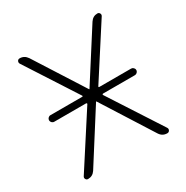

<svg xmlns="http://www.w3.org/2000/svg" viewBox="-167 -870 979 1010"><g transform="rotate(-30 323.0 -365.0)"><path d="M78 -350Q70 -350 64 -356Q58 -362 58 -370Q58 -378 64 -384Q70 -390 78 -390H270Q278 -390 273 -397L74 -705Q69 -713 73 -721.5Q77 -730 87 -730Q115 -730 132 -705L322 -407Q322 -406 324 -406Q325 -406 325 -407L516 -706Q532 -730 559 -730Q568 -730 572.5 -722Q577 -714 572 -706L373 -397Q368 -390 376 -390H568Q576 -390 582 -384Q588 -378 588 -370Q588 -362 582 -356Q576 -350 568 -350H375Q372 -350 370.5 -347.5Q369 -345 371 -343L577 -25Q582 -17 577.5 -8.5Q573 0 563 0Q534 0 518 -25L324 -331Q324 -332 322 -332Q321 -332 321 -331L126 -24Q110 0 82 0Q73 0 68.5 -8Q64 -16 69 -24L275 -343Q277 -345 275.5 -347.5Q274 -350 271 -350Z"/></g></svg>

Font: Rounded Mplus 1c Light
Style: Regular
Weight: 300
Version: Version 1.059.20150529